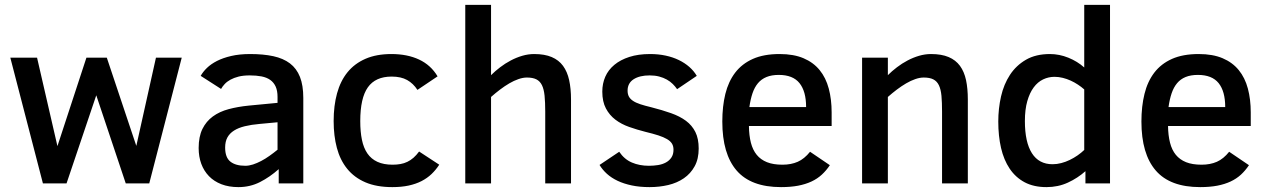

<svg xmlns="http://www.w3.org/2000/svg" viewBox="-20 -747 5161 782"><path d="M587.9 0H492.2L372.1 -358.9L251 0H154.8L22 -512.2H130.9L213.9 -151.9L332 -512.2H415L535.2 -152.8L615.2 -512.2H720.2Z M1115.2 0V-58.1Q1079.1 -25.9 1038.8 -5.4Q998.5 15.1 951.2 15.1Q912.1 15.1 881.8 3.4Q851.6 -8.3 831.1 -29.5Q810.5 -50.8 799.8 -79.8Q789.1 -108.9 789.1 -144Q789.1 -190.4 804.4 -221.7Q819.8 -252.9 846.9 -272.7Q874 -292.5 911.4 -302.5Q948.7 -312.5 993.2 -316.9L1110.4 -328.1V-352.1Q1110.4 -377.4 1102.8 -394.3Q1095.2 -411.1 1080.8 -421.4Q1066.4 -431.6 1045.2 -435.8Q1023.9 -439.9 997.1 -439.9Q971.2 -439.9 951.9 -435.1Q932.6 -430.2 918.5 -422.4Q904.3 -414.6 895 -404.5Q885.7 -394.5 880.4 -384.8L797.4 -438Q806.6 -454.6 823 -470.5Q839.4 -486.3 863.8 -498.8Q888.2 -511.2 921.6 -519Q955.1 -526.9 999 -526.9Q1052.7 -526.9 1093.3 -518.1Q1133.8 -509.3 1160.9 -488.8Q1188 -468.3 1201.7 -433.8Q1215.3 -399.4 1215.3 -348.1V0ZM1110.4 -249 1037.1 -242.2Q1003.4 -239.3 977.3 -232.9Q951.2 -226.6 933.3 -215.3Q915.5 -204.1 906.2 -187.3Q897 -170.4 897 -146Q897 -105.5 918.5 -88.6Q939.9 -71.8 979 -71.8Q994.1 -71.8 1010.5 -77.1Q1026.9 -82.5 1043.7 -91.3Q1060.5 -100.1 1077.4 -112.1Q1094.2 -124 1110.4 -137.2Z M1769 -76.2Q1755.4 -55.2 1737.8 -38.3Q1720.2 -21.5 1697 -9.5Q1673.8 2.4 1644.3 8.8Q1614.7 15.1 1578.1 15.1Q1513.7 15.1 1468.3 -4.4Q1422.9 -23.9 1394 -59.6Q1365.2 -95.2 1352.1 -144.5Q1338.9 -193.8 1338.9 -253.9Q1338.9 -316.4 1352.8 -366.9Q1366.7 -417.5 1395.5 -452.9Q1424.3 -488.3 1468.8 -507.6Q1513.2 -526.9 1574.2 -526.9Q1639.2 -526.9 1687 -504.4Q1734.9 -481.9 1762.2 -436L1680.2 -380.9Q1663.1 -407.2 1638.2 -421.1Q1613.3 -435.1 1575.2 -435.1Q1509.3 -435.1 1478.3 -391.4Q1447.3 -347.7 1447.3 -253.9Q1447.3 -210.9 1454.1 -177.7Q1460.9 -144.5 1476.3 -122.1Q1491.7 -99.6 1517.1 -87.9Q1542.5 -76.2 1579.1 -76.2Q1596.2 -76.2 1611.1 -78.9Q1626 -81.5 1639.2 -87.9Q1652.3 -94.2 1664.1 -104.5Q1675.8 -114.7 1687 -129.9Z M2200.7 0V-292Q2200.7 -330.6 2198 -357.2Q2195.3 -383.8 2187.3 -400.1Q2179.2 -416.5 2164.6 -423.8Q2149.9 -431.2 2126 -431.2Q2109.9 -431.2 2091.6 -424.8Q2073.2 -418.5 2054.4 -407.5Q2035.6 -396.5 2016.6 -382.1Q1997.6 -367.7 1980 -352.1V0H1875V-727.1H1980V-440.9Q1996.6 -457.5 2017.1 -473.1Q2037.6 -488.8 2060.3 -500.7Q2083 -512.7 2107.2 -519.8Q2131.3 -526.9 2155.8 -526.9Q2198.2 -526.9 2227.1 -514.6Q2255.9 -502.4 2273.2 -478.8Q2290.5 -455.1 2298.1 -420.7Q2305.7 -386.2 2305.7 -341.8V0Z M2825.7 -142.1Q2825.7 -99.6 2809.3 -69.8Q2793 -40 2765.4 -21Q2737.8 -2 2701.7 6.6Q2665.5 15.1 2626 15.1Q2585.9 15.1 2553.5 8.3Q2521 1.5 2495.6 -10.5Q2470.2 -22.5 2451.9 -39.1Q2433.6 -55.7 2421.9 -75.2L2502 -128.9Q2522.9 -98.1 2553.7 -85Q2584.5 -71.8 2623 -71.8Q2642.1 -71.8 2660.2 -74.7Q2678.2 -77.6 2692.1 -85.2Q2706.1 -92.8 2714.6 -105.5Q2723.1 -118.2 2723.1 -137.2Q2723.1 -151.9 2716.8 -162.1Q2710.4 -172.4 2696.8 -180.4Q2683.1 -188.5 2661.4 -195.6Q2639.6 -202.6 2608.9 -210Q2574.2 -218.8 2542.5 -230Q2510.7 -241.2 2486.6 -259.5Q2462.4 -277.8 2447.8 -305.4Q2433.1 -333 2433.1 -374Q2433.1 -406.7 2445.3 -434.6Q2457.5 -462.4 2482.2 -482.9Q2506.8 -503.4 2543.2 -515.1Q2579.6 -526.9 2627.9 -526.9Q2661.6 -526.9 2691.2 -520.5Q2720.7 -514.2 2744.9 -502.4Q2769 -490.7 2787.6 -474.4Q2806.2 -458 2817.9 -438L2737.8 -383.8Q2730.5 -394.5 2720.2 -404.8Q2710 -415 2696 -422.9Q2682.1 -430.7 2664.8 -435.3Q2647.5 -439.9 2626 -439.9Q2585 -439.9 2560.5 -424.1Q2536.1 -408.2 2536.1 -377.9Q2536.1 -363.8 2541.3 -354Q2546.4 -344.2 2557.9 -336.4Q2569.3 -328.6 2587.9 -322.5Q2606.4 -316.4 2632.8 -310.1Q2677.2 -298.8 2713.1 -286.1Q2749 -273.4 2773.9 -254.9Q2798.8 -236.3 2812.3 -209.2Q2825.7 -182.1 2825.7 -142.1Z M3030.3 -233.9Q3030.8 -195.3 3038.3 -165.8Q3045.9 -136.2 3062 -116.5Q3078.1 -96.7 3103.8 -86.4Q3129.4 -76.2 3167 -76.2Q3202.1 -76.2 3229.2 -88.1Q3256.3 -100.1 3279.3 -128.9L3359.9 -74.2Q3345.2 -52.2 3327.1 -35.6Q3309.1 -19 3285.2 -7.8Q3261.2 3.4 3230.7 9.3Q3200.2 15.1 3161.1 15.1Q3038.6 15.1 2980.2 -52.5Q2921.9 -120.1 2921.9 -252Q2921.9 -314 2934.3 -364.5Q2946.8 -415 2974.4 -451.2Q3002 -487.3 3046.4 -507.1Q3090.8 -526.9 3155.3 -526.9Q3212.4 -526.9 3252.7 -509.8Q3293 -492.7 3318.4 -461.4Q3343.8 -430.2 3355.5 -386.2Q3367.2 -342.3 3367.2 -289.1V-233.9ZM3263.2 -311Q3263.2 -375 3236.3 -408.4Q3209.5 -441.9 3151.9 -441.9Q3122.6 -441.9 3101.8 -433.3Q3081.1 -424.8 3067.1 -408.2Q3053.2 -391.6 3044.9 -367.2Q3036.6 -342.8 3032.2 -311Z M3816.9 0V-292Q3816.9 -330.1 3814.5 -356.7Q3812 -383.3 3804 -399.9Q3795.9 -416.5 3781.2 -423.8Q3766.6 -431.2 3742.2 -431.2Q3726.1 -431.2 3707.8 -424.8Q3689.5 -418.5 3670.7 -407.5Q3651.9 -396.5 3632.8 -382.1Q3613.8 -367.7 3596.2 -352.1V0H3491.2V-512.2H3596.2V-440.9Q3612.8 -457.5 3633.3 -473.1Q3653.8 -488.8 3676.5 -500.7Q3699.2 -512.7 3723.4 -519.8Q3747.6 -526.9 3772 -526.9Q3814.9 -526.9 3843.8 -514.6Q3872.6 -502.4 3889.9 -478.8Q3907.2 -455.1 3914.6 -420.7Q3921.9 -386.2 3921.9 -341.8V0Z M4400.9 0V-49.8Q4369.1 -21.5 4329.3 -3.2Q4289.6 15.1 4242.2 15.1Q4190.4 15.1 4153.3 -4.6Q4116.2 -24.4 4092.3 -60.1Q4068.4 -95.7 4057.1 -144.5Q4045.9 -193.4 4045.9 -252Q4045.9 -304.7 4057.1 -354.2Q4068.4 -403.8 4093.5 -442.1Q4118.7 -480.5 4158.7 -503.7Q4198.7 -526.9 4256.3 -526.9Q4294.4 -526.9 4331.3 -512Q4368.2 -497.1 4396 -472.2V-727.1H4501V0ZM4396 -382.8Q4384.3 -393.1 4370.4 -402.3Q4356.4 -411.6 4340.8 -418.7Q4325.2 -425.8 4308.6 -429.9Q4292 -434.1 4274.9 -434.1Q4250.5 -434.1 4228.5 -423.6Q4206.5 -413.1 4190.2 -391.1Q4173.8 -369.1 4164.1 -335.2Q4154.3 -301.3 4154.3 -253.9Q4154.3 -168 4182.9 -123Q4211.4 -78.1 4267.1 -78.1Q4284.7 -78.1 4302.5 -82.8Q4320.3 -87.4 4336.9 -95.5Q4353.5 -103.5 4368.7 -114Q4383.8 -124.5 4396 -136.2Z M4737.3 -233.9Q4737.8 -195.3 4745.4 -165.8Q4752.9 -136.2 4769 -116.5Q4785.2 -96.7 4810.8 -86.4Q4836.4 -76.2 4874 -76.2Q4909.2 -76.2 4936.3 -88.1Q4963.4 -100.1 4986.3 -128.9L5066.9 -74.2Q5052.2 -52.2 5034.2 -35.6Q5016.1 -19 4992.2 -7.8Q4968.3 3.4 4937.7 9.3Q4907.2 15.1 4868.2 15.1Q4745.6 15.1 4687.3 -52.5Q4628.9 -120.1 4628.9 -252Q4628.9 -314 4641.4 -364.5Q4653.8 -415 4681.4 -451.2Q4709 -487.3 4753.4 -507.1Q4797.9 -526.9 4862.3 -526.9Q4919.4 -526.9 4959.7 -509.8Q5000 -492.7 5025.4 -461.4Q5050.8 -430.2 5062.5 -386.2Q5074.2 -342.3 5074.2 -289.1V-233.9ZM4970.2 -311Q4970.2 -375 4943.4 -408.4Q4916.5 -441.9 4858.9 -441.9Q4829.6 -441.9 4808.8 -433.3Q4788.1 -424.8 4774.2 -408.2Q4760.3 -391.6 4752 -367.2Q4743.7 -342.8 4739.3 -311Z"/></svg>

Font: Clear Sans Medium
Style: Regular
Weight: 500
Foundry: Intel Corporation
Version: Version 1.00